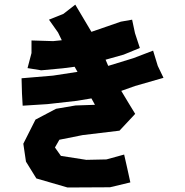

<svg xmlns="http://www.w3.org/2000/svg" viewBox="-20 -791 815 848"><path d="M196.3 -704.1 236.3 -647.5 252.9 -613.3 214.8 -609.4 119.1 -612.3V-556.6L101.6 -490.2L162.1 -480.5L256.8 -489.3L309.6 -496.1L322.3 -473.6L213.9 -457L75.2 -445.3L77.1 -377.9L80.1 -324.2L189.5 -331.1L319.3 -345.7L383.8 -356.4L399.4 -328.1L313.5 -325.2L227.5 -310.5L136.7 -262.7L83 -156.2L94.7 -77.1L140.6 -2.9L278.3 37.1L465.8 36.1L555.7 14.6L542 -47.9L528.3 -108.4L450.2 -86.9L361.3 -85L249 -102.5L222.7 -139.6L242.2 -173.8L344.7 -194.3L507.8 -213.9L577.1 -288.1L547.9 -335.9L515.6 -389.6L576.2 -411.1L702.1 -447.3L676.8 -500L656.2 -567.4L569.3 -534.2L458 -500L446.3 -527.3L526.4 -549.8L597.7 -579.1L576.2 -644.5L563.5 -704.1L513.7 -695.3L383.8 -650.4L312.5 -770.5L259.8 -729.5Z"/></svg>

Font: MaokenAssortedSans-Lite
Style: Lite
Weight: 400
Version: Version 1.400